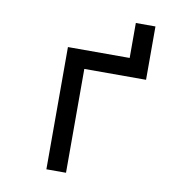

<svg xmlns="http://www.w3.org/2000/svg" viewBox="-85 -847 869 925"><g transform="rotate(10 350.0 -384.5)"><path d="M203 0V-598H505V-769H601V-508H299V0Z"/></g></svg>

Font: Martian Mono Light
Style: Regular
Weight: 300
Monospace: yes
Designer: Roman Shamin
Foundry: Evil Martians
Version: Version 1.000; ttfautohint (v1.8.4.7-5d5b)